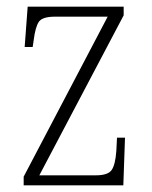

<svg xmlns="http://www.w3.org/2000/svg" viewBox="-20 -556 456 576"><path d="M51 0V-26L303 -506H145Q107 -506 96.5 -490.5Q86 -475 81 -435L78 -415H54L63 -536H351V-510L98 -30H267Q304 -30 315 -46Q326 -62 329 -103L331 -143H355L350 0Z"/></svg>

Font: Noto Serif Condensed ExtraLight
Style: Regular
Weight: 200
Width: 3
Designer: Monotype Design Team
Foundry: Monotype Imaging Inc.
Version: Version 2.013; ttfautohint (v1.8.4.7-5d5b)